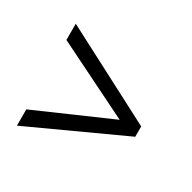

<svg xmlns="http://www.w3.org/2000/svg" viewBox="-127 -751 804 802"><g transform="rotate(30 275.5 -349.5)"><path d="M49.8 -155.3 409.2 -312.5 49.8 -490.2V-568.4L501 -333.5V-283.7L49.8 -76.7ZM221.2 -622.1Z"/></g></svg>

Font: Noto Sans Gurmukhi
Style: Regular
Weight: 400
Designer: Monotype Design Team
Foundry: Monotype Imaging Inc.
Version: Version 1.03 uh